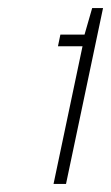

<svg xmlns="http://www.w3.org/2000/svg" viewBox="-20 -820 276 477"><path d="M144 -363H113L185 -705H124L130 -734H190L209 -800H236Z"/></svg>

Font: Hubot Sans Condensed ExtraLight
Style: Italic
Weight: 200
Width: 3
Italic angle: -12.0243°
Designer: Deni Anggara
Foundry: GitHub, Inc., Subsidiary of Microsoft Corporation
Version: Version 2.000